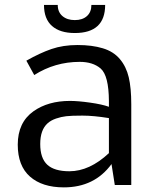

<svg xmlns="http://www.w3.org/2000/svg" viewBox="-20 -768 623 797"><path d="M53.7 0ZM290.5 -684.6Q322.3 -684.6 340.8 -701.2Q359.4 -717.8 359.4 -747.6H416.5Q416.5 -630.9 290.5 -630.9Q229 -630.9 195.8 -660.2Q162.6 -689.5 162.6 -747.6H219.7Q219.7 -717.8 239.3 -701.2Q258.8 -684.6 290.5 -684.6ZM268.1 -57.1Q351.6 -57.1 432.1 -132.3V-277.8Q368.2 -288.1 322.3 -288.1Q276.4 -288.1 255.1 -285.6Q233.9 -283.2 212.6 -275.9Q191.4 -268.6 177.7 -256.3Q147 -229 147 -170.2Q147 -111.3 176.3 -84.2Q205.6 -57.1 268.1 -57.1ZM432.1 -324.7V-348.1Q431.6 -454.6 397.5 -483.9Q365.2 -511.2 311 -511.2Q208 -511.2 122.1 -456.5L89.4 -516.1Q145.5 -547.9 193.6 -564.5Q241.7 -581.1 302 -581.1Q362.3 -581.1 406.7 -567.6Q451.2 -554.2 477.5 -522.9Q503.9 -491.7 514.4 -447.3Q524.9 -402.8 524.9 -335V0H456.5L442.9 -86.9Q372.1 9.8 245.1 9.8Q155.3 9.8 104.5 -34.9Q53.7 -79.6 53.7 -167.5Q53.7 -259.8 119.1 -306.2Q179.7 -349.1 270.5 -349.1Q304.2 -349.1 354 -342Q403.8 -335 432.1 -324.7Z"/></svg>

Font: Dhyana
Style: Regular
Weight: 400
Foundry: Vernon Adams
Version: Version 1.002; ttfautohint (v0.8.51-6076)